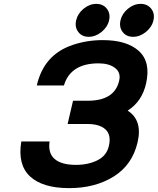

<svg xmlns="http://www.w3.org/2000/svg" viewBox="-20 -948 814 991"><path d="M595 -531Q605 -574 573.5 -597.5Q542 -621 489 -621Q344 -621 310 -507H170Q206 -666 355 -716Q429 -741 510 -741Q635 -741 697 -684.5Q759 -628 734 -517Q713 -424 639 -377Q717 -327 690 -213Q663 -97 567 -37Q471 23 337 23Q200 23 135 -37.5Q70 -98 90 -218H236Q227 -157 262.5 -127Q298 -97 372 -97Q436 -97 483.5 -121Q531 -145 542 -195Q555 -251 525 -279.5Q495 -308 431 -308H329L357 -428H433Q571 -428 595 -531ZM384 -783Q365 -808 373 -843Q381 -878 411.5 -903Q442 -928 477 -928Q512 -928 531.5 -903Q551 -878 543 -843Q535 -808 504 -783Q473 -758 438 -758Q403 -758 384 -783ZM613 -783Q594 -808 602 -843Q610 -878 640.5 -903Q671 -928 706 -928Q741 -928 760.5 -903Q780 -878 772 -843Q764 -808 733 -783Q702 -758 667 -758Q632 -758 613 -783Z"/></svg>

Font: Miedinger
Style: Bold-Italic
Weight: 700
Italic angle: -13°
Version: Version 001.000